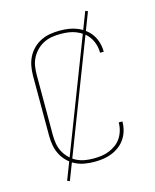

<svg xmlns="http://www.w3.org/2000/svg" viewBox="-129 -899 858 1062"><g transform="rotate(-15 300.0 -368.0)"><path d="M297 8Q270 8 242.5 3.5Q215 -1 190.5 -13Q166 -25 146 -44.5Q126 -64 113.5 -88.5Q101 -113 96 -140.5Q91 -168 91 -195V-540Q91 -567 96 -594.5Q101 -622 113.5 -646.5Q126 -671 146 -690.5Q166 -710 190.5 -722Q215 -734 242.5 -738.5Q270 -743 297 -743Q323 -743 348 -739.5Q373 -736 396.5 -726.5Q420 -717 440.5 -701.5Q461 -686 475 -665Q489 -644 496 -619.5Q503 -595 503 -570Q503 -569 503 -568.5Q503 -568 503 -567H482Q482 -568 482 -568.5Q482 -569 482 -569Q482 -592 475.5 -614Q469 -636 456.5 -655Q444 -674 425.5 -687.5Q407 -701 386 -709.5Q365 -718 342.5 -721Q320 -724 297 -724Q272 -724 247.5 -720Q223 -716 201 -705Q179 -694 161 -676Q143 -658 131.5 -636Q120 -614 116 -589.5Q112 -565 112 -540V-195Q112 -170 116 -145.5Q120 -121 131.5 -99Q143 -77 161 -59Q179 -41 201 -30Q223 -19 247.5 -15Q272 -11 297 -11Q320 -11 342.5 -14Q365 -17 386 -25.5Q407 -34 425.5 -47.5Q444 -61 456.5 -80Q469 -99 475.5 -121Q482 -143 482 -166Q482 -166 482 -166.5Q482 -167 482 -168H503Q503 -167 503 -166.5Q503 -166 503 -165Q503 -140 496 -115.5Q489 -91 475 -70Q461 -49 440.5 -33.5Q420 -18 396.5 -8.5Q373 1 348 4.5Q323 8 297 8ZM137 76 123 70 463 -812 477 -806Z"/></g></svg>

Font: Iosevka Curly Thin Extended
Style: Regular
Weight: 100
Width: 7
Monospace: yes
Designer: Belleve Invis
Foundry: Belleve Invis
Version: Version 11.1.0; ttfautohint (v1.8.3)